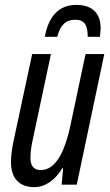

<svg xmlns="http://www.w3.org/2000/svg" viewBox="-20 -758 453 788"><path d="M164 -607H215C228 -657 251 -677 289 -677C325 -677 340 -657 340 -607H390C391 -618 393 -630 393 -643C393 -699 363 -738 293 -738C221 -738 179 -690 164 -607ZM121 10C165 10 206 -18 236 -68H239L233 0H295L408 -536H331L270 -248C245 -128 206 -60 147 -60C118 -60 105 -79 105 -110C105 -135 109 -163 116 -192L189 -536H112L36 -181C30 -153 25 -118 25 -94C25 -27 58 10 121 10Z"/></svg>

Font: Noto Sans ExtraCondensed
Style: Italic
Weight: 400
Width: 2
Italic angle: -12°
Designer: Monotype Design Team
Foundry: Monotype Imaging Inc.
Version: Version 2.013